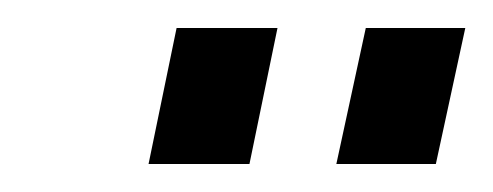

<svg xmlns="http://www.w3.org/2000/svg" viewBox="-20 -686 352 137"><path d="M106 -666H178L158 -569H86ZM241 -666H312L291 -569H220Z"/></svg>

Font: Decalotype
Style: Italic
Weight: 400
Italic angle: -12°
Designer: Alfredo Marco Pradil
Foundry: Alfredo Marco Pradil
Version: Version 1.0